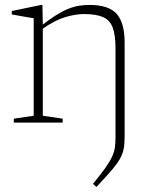

<svg xmlns="http://www.w3.org/2000/svg" viewBox="-20 -484 586 758"><path d="M149 -383.5V-27L227.5 -15.5V0H34.5V-15.5L113 -27V-412Q105 -413 82.8 -417Q60.5 -421 26.5 -427V-440.5L142 -464.5H147.5ZM436 57.5V-293Q436 -345.5 425 -375Q414 -404.5 387 -416.5Q360 -428.5 311.5 -428.5Q277.5 -428.5 236.2 -416Q195 -403.5 145 -368L136 -377Q172 -405.5 199.2 -422.8Q226.5 -440 249 -449Q271.5 -458 291.8 -461.2Q312 -464.5 333.5 -464.5Q409.5 -464.5 440.8 -429Q472 -393.5 472 -316.5V54Q472 77.5 469.8 95Q467.5 112.5 461 128Q454.5 143.5 442.2 160.8Q430 178 410.2 200.2Q390.5 222.5 361 254L347 242Q378 204 395.8 179Q413.5 154 422.2 135Q431 116 433.5 98.2Q436 80.5 436 57.5Z"/></svg>

Font: Newsreader ExtraLight
Style: Regular
Weight: 250
Designer: Hugues Gentile
Foundry: Production Type
Version: Version 1.003